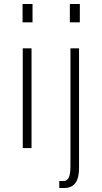

<svg xmlns="http://www.w3.org/2000/svg" viewBox="-20 -742 513 962"><path d="M138 0V-500H94V0ZM93 -630H143V-722H93ZM277 200H302C349 200 376 170 376 101V-500H333V87C333 138 326 165 297 165H277ZM330 -630H380V-722H330Z"/></svg>

Font: Perun ExtraLight
Style: Regular
Weight: 200
Foundry: Copyright (c) Stefan Peev, Context Ltd, 2016
Version: Version 1.089